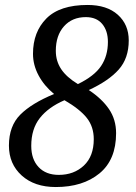

<svg xmlns="http://www.w3.org/2000/svg" viewBox="-20 -744 550 774"><path d="M16 -157Q16 -236 62 -282Q108 -328 198 -365Q158 -398 135.5 -440Q113 -482 113 -527Q113 -615 167 -669.5Q221 -724 333 -724Q411 -724 455 -684.5Q499 -645 499 -581Q499 -509 458.5 -463.5Q418 -418 338 -381Q391 -346 419.5 -304Q448 -262 448 -207Q448 -100 381 -45Q314 10 205 10Q119 10 67.5 -36.5Q16 -83 16 -157ZM415 -575Q415 -620 392 -647.5Q369 -675 326 -675Q271 -675 238 -638Q205 -601 205 -539Q205 -498 226.5 -465.5Q248 -433 294 -405Q360 -437 387.5 -478Q415 -519 415 -575ZM358 -183Q358 -233 330 -268.5Q302 -304 240 -340Q175 -312 140.5 -268Q106 -224 106 -156Q106 -102 135.5 -70.5Q165 -39 217 -39Q278 -39 318 -76.5Q358 -114 358 -183Z"/></svg>

Font: Noto Serif Narrow
Style: Italic
Weight: 400
Width: 4
Italic angle: -12°
Designer: Monotype Design Team
Foundry: Monotype Imaging Inc.
Version: Version 1.001